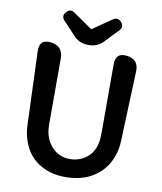

<svg xmlns="http://www.w3.org/2000/svg" viewBox="-106 -1091 1004 1193"><g transform="rotate(10 396.0 -494.5)"><path d="M386 18Q302 18 238 -17Q174 -51 139 -115Q104 -179 101 -262L84 -723Q81 -800 157 -790Q233 -780 233 -703V-285Q233 -201 280 -149Q326 -97 396 -97Q466 -97 515 -144Q563 -191 563 -285V-725Q563 -800 637 -790Q711 -780 708 -705L691 -262Q688 -183 652 -120Q617 -57 549 -19Q482 18 386 18ZM384 -815Q330 -815 293 -855L215 -938Q191 -964 215 -991Q238 -1018 267 -998L388 -914L508 -997Q538 -1018 562 -991Q586 -963 561 -938L481 -854Q444 -815 390 -815Z"/></g></svg>

Font: MaokenZhuyuanTi
Style: Regular
Weight: 400
Designer: Fontworks Inc & LongZhuTi team: ZERO子、时光羊、荆南、频凡、刘鹏、Little White Dog、帆影Magmeta、奈白不弍、白日月球、ChaoTawei、雨三（排名不分先后）
Version: Version 1.000; 20230222